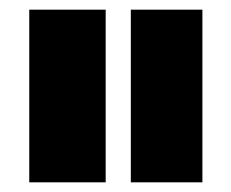

<svg xmlns="http://www.w3.org/2000/svg" viewBox="-20 -695 478 397"><path d="M250.5 -318H398.5V-675H250.5ZM40.5 -318H198.5V-675H40.5Z"/></svg>

Font: Anybody ExtraExpanded Black
Style: Regular
Weight: 900
Width: 8
Version: Version 1.113;gftools[0.9.25]